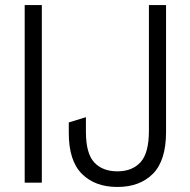

<svg xmlns="http://www.w3.org/2000/svg" viewBox="-20 -725 753 762"><path d="M78 0V-705H146V0ZM446 17Q357 17 305 -35Q253 -87 253 -197V-239L321 -260V-202Q321 -116 354 -80.5Q387 -45 446 -45Q505 -45 538 -81.5Q571 -118 571 -206V-705H639V-201Q639 -88 587 -35.5Q535 17 446 17Z"/></svg>

Font: TikTok Sans 24pt Light
Style: Regular
Weight: 300
Version: Version 4.000